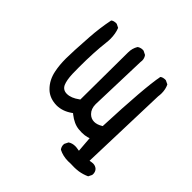

<svg xmlns="http://www.w3.org/2000/svg" viewBox="-148 -551 796 796"><g transform="rotate(45 250.0 -153.0)"><path d="M374 119.6Q382.8 120.1 394.3 120.1Q405.8 120.1 420.4 118.2Q442.4 114.7 462.4 105.5L470.2 89.8Q470.7 87.9 470.7 83.5Q470.7 79.1 469 73.2Q467.3 67.4 462.4 62Q452.6 53.2 439 53.2Q434.6 53.2 429.7 54.2L420.9 55.7L433.1 -334Q434.6 -344.2 434.6 -353.5Q434.6 -377 425.3 -396L409.2 -403.8Q407.2 -404.3 403.3 -404.3Q399.4 -404.3 393.6 -402.8Q387.7 -401.4 382.8 -397.5Q367.7 -320.3 357.9 -84.5L354.5 -82.5Q336.4 -71.8 320.3 -71.8Q302.2 -71.8 288.6 -85.4Q272.9 -101.1 272.9 -127.9Q272.9 -127.9 280.8 -382.3Q281.7 -387.7 281.7 -392.1Q281.7 -405.8 273.4 -417L256.8 -425.3Q254.4 -425.8 251.5 -425.8Q243.2 -425.8 236.3 -422.9Q229.5 -419.9 228 -418Q216.3 -398.4 216.3 -375L214.4 -96.7L211.4 -94.7Q183.1 -73.7 158.2 -73.7Q135.3 -73.7 126 -93.8Q117.7 -112.8 116.2 -148.4Q115.7 -166 115.7 -188.5Q115.7 -274.9 123.5 -339.8Q125 -352.1 125 -362.3Q125 -393.1 115.2 -417.5L99.6 -425.3Q97.7 -425.8 93.8 -425.8Q89.8 -425.8 84 -424.3Q78.1 -422.9 73.2 -418.9Q62 -363.8 58.1 -305.2Q51.8 -210.9 51.8 -175.3Q51.8 -136.7 58.1 -106Q66.4 -63.5 94.2 -36.1Q116.7 -13.7 151.9 -10.3Q156.7 -9.8 161.6 -9.8Q195.8 -9.8 228 -32.2L232.9 -35.6L236.8 -32.2Q267.6 -7.8 296.9 -4.9Q306.6 -3.9 315.4 -3.9Q333 -3.9 346.2 -7.8L355 -10.7L360.4 57.6L351.1 56.2Q343.3 54.7 336.4 54.7Q318.8 54.7 305.7 63.5L297.4 80.1Q296.9 82 296.9 86.2Q296.9 90.3 298.6 96.2Q300.3 102.1 304.7 107.4Q329.6 120.1 359.4 120.1Q366.2 120.1 374 119.6Z"/></g></svg>

Font: Bakudai
Style: ExtraLight
Weight: 200
Version: Version 1.48